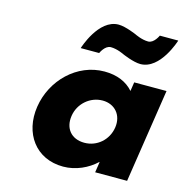

<svg xmlns="http://www.w3.org/2000/svg" viewBox="-116 -894 976 1016"><g transform="rotate(15 372.5 -386.0)"><path d="M293.7 -256C304.5 -327 365.2 -377 432.2 -377C498.2 -377 543.5 -327 532.7 -256C522 -186 464.3 -136 395.3 -136C323.3 -136 283 -186 293.7 -256ZM105.7 -256C82.7 -106 169.2 15 319.2 15C389.2 15 453.9 -16 498.4 -58H500.4L491.5 0H666.5L745 -513H568L560.5 -464C524.8 -505 471.3 -528 402.3 -528C252.3 -528 128.6 -406 105.7 -256ZM473.7 -642C473.7 -642 534.6 -615 573.6 -615C683.6 -615 735.9 -787 735.9 -787H634.9C634.9 -787 614.9 -741 582.9 -741C546.9 -741 509.8 -760 509.8 -760C509.8 -760 448.9 -787 409.9 -787C299.9 -787 247.6 -615 247.6 -615H348.6C348.6 -615 368.6 -661 400.6 -661C436.6 -661 473.7 -642 473.7 -642Z"/></g></svg>

Font: Sztylet
Style: BdObl
Weight: 700
Foundry: Cannot Into Space Fonts, PlusOne Fonts
Version: Version 0.12